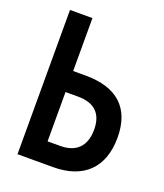

<svg xmlns="http://www.w3.org/2000/svg" viewBox="-133 -804 765 893"><g transform="rotate(20 250.0 -357.0)"><path d="M59 0H235C386 0 470 -83 470 -231C470 -377 388 -452 232 -452H170V-714H59ZM170 -104V-348H232C309 -348 355 -312 355 -229C355 -145 309 -104 233 -104Z"/></g></svg>

Font: Noto Sans Mono ExtraCondensed SemiBold
Style: Regular
Weight: 600
Width: 2
Designer: Monotype Design Team
Foundry: Monotype Imaging Inc.
Version: Version 2.014